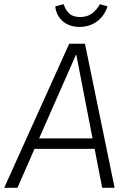

<svg xmlns="http://www.w3.org/2000/svg" viewBox="-47 -893 608 913"><path d="M403 -185H117L36 0H-27L282 -685H357L498 0H439ZM139 -235H393L316 -632H314ZM332 -765Q304 -765 282.5 -773.5Q261 -782 247 -796Q233 -810 225 -827.5Q217 -845 216 -863L256 -873Q264 -846 282 -829Q300 -812 334 -812Q368 -812 390.5 -829Q413 -846 428 -873L464 -863Q459 -845 448 -827.5Q437 -810 420.5 -796Q404 -782 381.5 -773.5Q359 -765 332 -765Z"/></svg>

Font: Glekhifnjqigglhiwekvrgaqftz
Style: Regular
Weight: 300
Italic angle: -8°
Designer: Carrois Corporate & Edenspiekermann
Foundry: Carrois Corporate GbR & Edenspiekermann AG
Version: Version 2.001